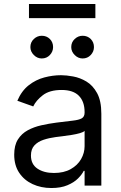

<svg xmlns="http://www.w3.org/2000/svg" viewBox="-20 -929 604 961"><path d="M237.2 12.1Q185.4 12.1 143.1 -7.5Q100.9 -27 76 -64.3Q51.1 -101.6 51.1 -154.8Q51.1 -201.7 69.6 -231Q88.1 -260.3 119 -277Q149.9 -293.7 187.3 -302Q224.8 -310.4 262.8 -315.3Q312.5 -321.7 343.6 -325.1Q374.6 -328.5 389 -336.6Q403.4 -344.8 403.4 -365.1V-367.9Q403.4 -420.5 374.8 -449.6Q346.2 -478.7 288.4 -478.7Q228.3 -478.7 194.2 -452.4Q160.2 -426.1 146.3 -396.3L66.8 -424.7Q88.1 -474.4 123.8 -502.3Q159.4 -530.2 201.9 -541.4Q244.3 -552.6 285.5 -552.6Q311.8 -552.6 346.1 -546.3Q380.3 -540.1 412.5 -521Q444.6 -501.8 465.9 -463.1Q487.2 -424.4 487.2 -359.4V0H403.4V-73.9H399.1Q390.6 -56.1 370.7 -36Q350.9 -16 317.8 -2Q284.8 12.1 237.2 12.1ZM250 -63.2Q299.7 -63.2 334 -82.6Q368.3 -101.9 385.8 -132.6Q403.4 -163.4 403.4 -197.4V-274.1Q398.1 -267.8 380.1 -262.6Q362.2 -257.5 339 -253.7Q315.7 -250 293.9 -247.3Q272 -244.7 258.5 -242.9Q225.9 -238.6 197.6 -229.2Q169.4 -219.8 152.2 -201.2Q134.9 -182.5 134.9 -150.6Q134.9 -106.9 167.4 -85Q199.9 -63.2 250 -63.2ZM457.4 -909.1V-838.1H125V-909.1ZM188.9 -636.4Q166.5 -636.4 149.3 -653.6Q132.1 -670.8 132.1 -693.2Q132.1 -717.7 149.3 -733.8Q166.5 -750 188.9 -750Q213.4 -750 229.6 -733.8Q245.7 -717.7 245.7 -693.2Q245.7 -670.8 229.6 -653.6Q213.4 -636.4 188.9 -636.4ZM393.5 -636.4Q371.1 -636.4 353.9 -653.6Q336.6 -670.8 336.6 -693.2Q336.6 -717.7 353.9 -733.8Q371.1 -750 393.5 -750Q418 -750 434.1 -733.8Q450.3 -717.7 450.3 -693.2Q450.3 -670.8 434.1 -653.6Q418 -636.4 393.5 -636.4Z"/></svg>

Font: Inter Alia
Style: Regular
Weight: 400
Designer: Rasmus Andersson (Latin, Greek, Cyrillic etc.) and Evan from Shavian.info (Shavian, old style figures)
Foundry: Shavian.info
Version: Version 0.001;git-37ab20767